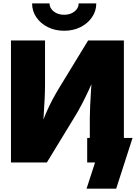

<svg xmlns="http://www.w3.org/2000/svg" viewBox="-20 -969 811 1145"><path d="M718.8 0H515.6V-265.6Q515.6 -293.9 517.6 -336.7Q519.5 -379.4 522.7 -429.9Q525.9 -480.5 529.8 -531.7L553.7 -529.8Q529.3 -474.1 508.5 -429.7Q487.8 -385.3 467.5 -346.4Q447.3 -307.6 421.4 -265.6L259.3 0H45.4V-727.5H248.5V-460.9Q248.5 -427.2 246.1 -377.2Q243.7 -327.1 240.2 -275.4Q236.8 -223.6 234.4 -184.1L216.3 -193.8Q234.9 -248.5 253.4 -292Q272 -335.4 291.3 -371.6Q310.5 -407.7 331.1 -441.9L505.4 -727.5H718.8ZM362.8 -785.6Q308.1 -785.6 264.9 -807.4Q221.7 -829.1 196.5 -866.2Q171.4 -903.3 171.4 -948.7H275.4Q275.4 -920.4 300.5 -900.6Q325.7 -880.9 362.8 -880.9Q399.4 -880.9 424.3 -900.6Q449.2 -920.4 449.2 -948.7H554.2Q554.2 -903.8 529.1 -866.7Q503.9 -829.6 460.7 -807.6Q417.5 -785.6 362.8 -785.6ZM496.1 156.2 546.9 0H500V-146.5H770.5L672.9 156.2Z"/></svg>

Font: Inter 17pt Black
Style: Regular
Weight: 900
Version: Version 4.001;git-66647c0bb